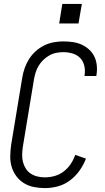

<svg xmlns="http://www.w3.org/2000/svg" viewBox="-20 -955 540 983"><path d="M210 8Q181 8 153.5 2.5Q126 -3 103 -17Q80 -31 64 -52.5Q48 -74 40 -100Q32 -126 32.5 -155Q33 -184 37 -213L94 -558Q98 -582 106.5 -606.5Q115 -631 129 -653Q143 -675 163 -693Q183 -711 206.5 -722.5Q230 -734 255 -738.5Q280 -743 304 -743Q329 -743 353 -739.5Q377 -736 398 -726.5Q419 -717 436 -701.5Q453 -686 463 -665.5Q473 -645 475.5 -620.5Q478 -596 474 -572Q474 -570 473.5 -568.5Q473 -567 473 -566H412Q413 -567 413 -568Q413 -569 413 -570Q417 -595 411.5 -618.5Q406 -642 390.5 -658Q375 -674 352 -681Q329 -688 304 -688Q287 -688 268.5 -684.5Q250 -681 233 -671.5Q216 -662 202 -648.5Q188 -635 178 -618.5Q168 -602 162.5 -584Q157 -566 154 -549L97 -204Q94 -184 93.5 -164Q93 -144 97.5 -126Q102 -108 112 -92Q122 -76 137.5 -66Q153 -56 171.5 -51.5Q190 -47 210 -47Q235 -47 260 -54Q285 -61 306 -77Q327 -93 342 -115.5Q357 -138 365 -162L420 -143Q408 -111 387.5 -82Q367 -53 338.5 -31.5Q310 -10 276.5 -1Q243 8 210 8ZM382 -835H283L299 -935H399Z"/></svg>

Font: Iosevka SS04 Light
Style: Italic
Weight: 300
Italic angle: -9°
Monospace: yes
Designer: Belleve Invis
Foundry: Belleve Invis
Version: Version 19.0.0; ttfautohint (v1.8.4)